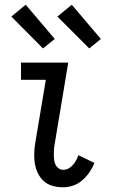

<svg xmlns="http://www.w3.org/2000/svg" viewBox="-20 -785 490 813"><path d="M247 8Q224 8 202.5 2Q181 -4 165.5 -18Q150 -32 140.5 -51.5Q131 -71 127.5 -93Q124 -115 125 -138Q126 -161 130 -184L174 -447H69V-520H269L211 -172Q209 -161 208.5 -150Q208 -139 208 -128Q208 -117 209.5 -106.5Q211 -96 215.5 -87Q220 -78 228.5 -72Q237 -66 248 -66Q260 -66 270 -71.5Q280 -77 288.5 -86.5Q297 -96 302.5 -106.5Q308 -117 312 -128L380 -95Q372 -75 359 -56Q346 -37 329 -22Q312 -7 290.5 0.5Q269 8 247 8ZM358 -580 223 -715 284 -765 407 -620ZM162 -580 28 -715 89 -765 212 -620Z"/></svg>

Font: Iosevka Etoile
Style: Italic
Weight: 400
Italic angle: -9°
Designer: Belleve Invis
Foundry: Belleve Invis
Version: Version 22.1.2; ttfautohint (v1.8.4)